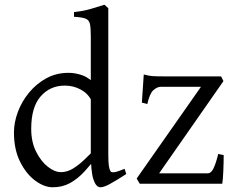

<svg xmlns="http://www.w3.org/2000/svg" viewBox="-20 -777 984 812"><path d="M514 -41Q469 -12 444 1.5Q419 15 405 15Q386 15 375 -18.5Q364 -52 364 -133V-622Q364 -658 360.5 -675Q357 -692 342.5 -698Q328 -704 293 -706V-726Q333 -730 364.5 -739.5Q396 -749 422 -757L438 -742V-124Q438 -90 440.5 -74.5Q443 -59 448 -52Q452 -47 465 -49Q478 -51 507 -63ZM203 15Q167 15 129 -13Q91 -41 65 -93Q39 -145 39 -217Q39 -259 55.5 -303.5Q72 -348 103 -385.5Q134 -423 176 -446Q218 -469 270 -469Q299 -469 328.5 -458.5Q358 -448 396 -410Q396 -381 389.5 -370.5Q383 -360 367 -351Q353 -381 322 -398Q291 -415 254 -415Q192 -415 152 -369.5Q112 -324 112 -232Q112 -177 132.5 -136Q153 -95 182 -72Q211 -49 238 -49Q264 -49 288.5 -64Q313 -79 336 -101Q359 -123 382 -146Q389 -143 393.5 -137Q398 -131 400 -127Q367 -84 338 -52.5Q309 -21 276.5 -3Q244 15 203 15ZM926 -121Q926 -91 924.5 -54.5Q923 -18 920 0H571L558 -22L830 -410H661Q645 -410 629 -396Q613 -382 603 -337L580 -343L588 -462Q610 -456 626.5 -455Q643 -454 674 -454H915L925 -434L653 -44H859Q872 -44 882 -63Q892 -82 903 -126Z"/></svg>

Font: ChillKai
Style: Regular
Weight: 400
Designer: ChillType
Foundry: 寒蝉字型
Version: Version 2.000